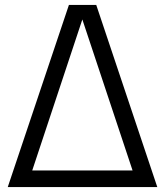

<svg xmlns="http://www.w3.org/2000/svg" viewBox="-20 -760 670 780"><path d="M11.5 0 260 -740H371L619 0ZM100 -34.5 89 -67.5H540.5L529.5 -34.5L308 -700.5H321Z"/></svg>

Font: Encode Sans SC SemiCondensed
Style: Regular
Weight: 400
Width: 4
Designer: Multiple Designers
Foundry: Impallari Type
Version: Version 3.002